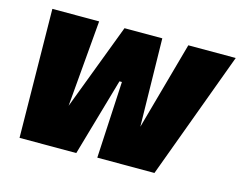

<svg xmlns="http://www.w3.org/2000/svg" viewBox="-85 -712 1063 846"><g transform="rotate(15 446.5 -289.0)"><path d="M676.8 -582 565.4 -180.7 558.1 -582H385.7L236.3 -188L270 -582H56.6L64 4.4H322.8L424.8 -350.1H436L417.5 0H678.2L893.1 -582Z"/></g></svg>

Font: Decalotype Black Italic
Style: Regular
Weight: 900
Italic angle: -10°
Designer: Alfredo Marco Pradil
Foundry: Alfredo Marco Pradil
Version: Version 1.0